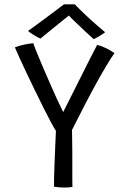

<svg xmlns="http://www.w3.org/2000/svg" viewBox="-20 -859 572 884"><path d="M237.5 -256.5Q229.5 -268 214.2 -296.8Q199 -325.5 179.5 -364.2Q160 -403 139.5 -445.5Q119 -488 100.2 -527.5Q81.5 -567 67.8 -597.2Q54 -627.5 48.5 -641Q71 -649.5 93.2 -654Q115.5 -658.5 133.5 -660Q136.5 -649.5 147.8 -621.5Q159 -593.5 175.2 -555.5Q191.5 -517.5 209.2 -477Q227 -436.5 243.2 -401Q259.5 -365.5 271 -343Q278 -357 293.2 -387.2Q308.5 -417.5 327.8 -456Q347 -494.5 366.5 -533.2Q386 -572 402.2 -604Q418.5 -636 427.5 -652.5Q450.5 -646.5 471.8 -635.5Q493 -624.5 507 -614.5Q475.5 -569.5 426.2 -480.5Q377 -391.5 311.5 -260.5Q312 -246 312.2 -220.5Q312.5 -195 312.8 -168.8Q313 -142.5 313 -125Q313 -102.5 313 -75.8Q313 -49 313 -27.2Q313 -5.5 313.5 1.5Q298.5 4.5 277 4.5Q251 4.5 228.5 0.5Q228.5 -17.5 229.2 -48.5Q230 -79.5 231.5 -116.2Q233 -153 234.5 -189.8Q236 -226.5 237.5 -256.5ZM324.5 -839Q343.5 -819 369 -794.8Q394.5 -770.5 420 -748.2Q445.5 -726 464 -710.5Q450 -700 436.5 -692Q423 -684 411.5 -678.5Q397.5 -691 374.8 -712.2Q352 -733.5 330 -754.5Q308 -775.5 297 -787.5Q285.5 -778.5 261.8 -759.2Q238 -740 211.5 -718.5Q185 -697 166.5 -681.5Q156.5 -685 137.2 -696.8Q118 -708.5 109 -716.5Q138 -737 172.8 -762.8Q207.5 -788.5 236 -810Q264.5 -831.5 274.5 -839Q282 -839 298.5 -839Q315 -839 324.5 -839Z"/></svg>

Font: Grandstander Light
Style: Regular
Weight: 300
Designer: Tyler Finck
Foundry: Etcetera Type Co
Version: Version 1.200; ttfautohint (v1.8.3)